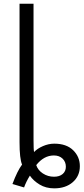

<svg xmlns="http://www.w3.org/2000/svg" viewBox="-20 -779 449 1032"><path d="M174.8 108.4Q183.6 135.7 210.4 153.3Q237.3 170.9 270.5 170.9Q299.8 170.9 316.9 156.2Q334 141.6 334 117.2Q334 90.8 316.4 73.7Q298.8 56.6 269.5 56.6Q215.8 56.6 174.8 108.4ZM46.9 210Q73.2 139.6 98.6 105.5Q85 74.2 85 -14.6V-758.8H160.2V-28.3Q160.2 25.4 163.1 38.1Q180.7 19.5 210.9 6.3Q241.2 -6.8 271.5 -6.8Q336.9 -6.8 373 28.3Q409.2 63.5 409.2 114.3Q409.2 167 371.1 200.2Q333 233.4 271.5 233.4Q226.6 233.4 192.9 212.9Q159.2 192.4 140.6 165Q120.1 198.2 109.4 228.5Z"/></svg>

Font: Batunionen A1
Style: Regular
Weight: 400
Designer: HanYang I&C Co.,Ltd.
Foundry: HanYang I&C Co.,Ltd.
Version: Version 2.50; ttfautohint (v1.6)